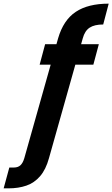

<svg xmlns="http://www.w3.org/2000/svg" viewBox="-160 -796 615 1051"><path d="M-140 235 -109 121H-84Q-62 121 -48.5 109Q-35 97 -27 70L158 -586Q187 -686 254.5 -731Q322 -776 435 -776L405 -662Q357 -662 330.5 -644.5Q304 -627 293 -586L108 70Q91 132 59.5 168.5Q28 205 -15.5 220Q-59 235 -113 235ZM57 -442 87 -554H381L351 -442Z"/></svg>

Font: DM Sans 28pt
Style: Bold Italic
Weight: 700
Italic angle: -10°
Version: Version 4.004;gftools[0.9.30]